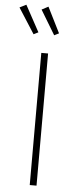

<svg xmlns="http://www.w3.org/2000/svg" viewBox="-74 -954 409 987"><g transform="rotate(5 130.0 -461.0)"><path d="M154 0H119V-682H154ZM95 -786 71 -774 -13 -905 21 -922ZM201 -790 177 -778 101 -904 135 -922Z"/></g></svg>

Font: FiraGO UltraLight
Style: Regular
Weight: 200
Designer: bBox Type
Foundry: bBox Type GmbH
Version: Version 1.001